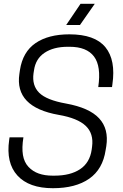

<svg xmlns="http://www.w3.org/2000/svg" viewBox="-20 -970 641 1001"><path d="M399.9 -950.2H474.1L397 -839.8H325.2ZM286.1 -371.1Q55.2 -411.6 81.1 -585L84 -605Q98.6 -699.7 165.5 -745.4Q232.4 -791 341.8 -791Q474.6 -791 529.5 -723.9Q584.5 -656.7 565.9 -529.8L564 -516.1H492.2Q508.3 -624.5 470.2 -675.3Q432.1 -726.1 342.8 -726.1H333Q259.3 -726.1 212.4 -694.8Q165.5 -663.6 157.2 -603L154.8 -587.9Q146 -524.4 184.3 -486.3Q222.7 -448.2 324.2 -430.2Q445.8 -408.2 496.8 -353Q547.9 -297.9 534.2 -208L530.8 -188Q516.1 -87.9 445.1 -38.3Q374 11.2 255.9 11.2Q131.3 11.2 71 -54.7Q10.7 -120.6 27.8 -240.2L29.8 -253.9H102.1Q93.3 -199.7 99.6 -161.9Q106 -124 128.4 -100.1Q150.9 -76.2 182.1 -65.2Q213.4 -54.2 253.9 -54.2H264.2Q346.7 -54.2 397.5 -87.9Q448.2 -121.6 458 -189.9L460 -205.1Q469.2 -273.4 427 -313.7Q384.8 -354 286.1 -371.1Z"/></svg>

Font: Cooper Hewitt
Style: Book Italic
Weight: 706
Designer: Village Type and Design LLC
Foundry: Cooper Hewitt Smithsonian Design Museum
Version: 1.000